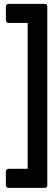

<svg xmlns="http://www.w3.org/2000/svg" viewBox="-20 -836 270 973"><path d="M120.1 -719.7Q120.1 -719.7 120.1 -707Q120.1 -694.3 120.1 -670.9Q120.1 -627.9 120.1 -556.6Q120.1 -485.4 120.1 -405.3Q120.1 -352.5 120.1 -298.8Q120.1 -245.1 120.1 -196.3Q120.1 -104.5 120.1 -42Q120.1 19.5 120.1 19.5Q120.1 19.5 72.3 19.5Q24.4 19.5 24.4 19.5Q24.4 19.5 24.4 19.5Q24.4 19.5 24.4 19.5Q17.6 19.5 13.7 23.4Q9.8 27.3 9.8 34.2Q9.8 34.2 9.8 68.4Q9.8 101.6 9.8 101.6Q9.8 101.6 9.8 101.6Q9.8 101.6 9.8 101.6Q9.8 108.4 13.7 112.3Q17.6 116.2 24.4 116.2Q24.4 116.2 47.9 116.2Q71.3 116.2 101.6 116.2Q138.7 116.2 171.9 116.2Q206.1 116.2 206.1 116.2Q206.1 116.2 206.1 116.2Q206.1 116.2 206.1 116.2Q212.9 116.2 216.8 112.3Q219.7 108.4 219.7 101.6Q219.7 101.6 219.7 85.9Q219.7 70.3 219.7 42Q219.7 -10.7 219.7 -97.7Q219.7 -184.6 219.7 -282.2Q219.7 -347.7 219.7 -413.1Q219.7 -478.5 219.7 -538.1Q219.7 -649.4 219.7 -725.6Q219.7 -801.8 219.7 -801.8Q219.7 -801.8 219.7 -801.8Q219.7 -801.8 219.7 -801.8Q219.7 -808.6 216.8 -812.5Q212.9 -816.4 206.1 -816.4Q206.1 -816.4 182.6 -816.4Q159.2 -816.4 128.9 -816.4Q91.8 -816.4 57.6 -816.4Q24.4 -816.4 24.4 -816.4Q24.4 -816.4 24.4 -816.4Q24.4 -816.4 24.4 -816.4Q17.6 -816.4 13.7 -812.5Q9.8 -808.6 9.8 -801.8Q9.8 -801.8 9.8 -767.6Q9.8 -734.4 9.8 -734.4Q9.8 -734.4 9.8 -734.4Q9.8 -734.4 9.8 -734.4Q9.8 -727.5 13.7 -723.6Q17.6 -719.7 24.4 -719.7Q24.4 -719.7 72.3 -719.7Q120.1 -719.7 120.1 -719.7Z"/></svg>

Font: Franchise Goodkids
Style: Regular
Weight: 500
Designer: ""
Version: ""